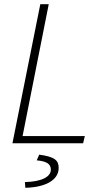

<svg xmlns="http://www.w3.org/2000/svg" viewBox="-20 -679 478 910"><path d="M39 0H374L382 -34H87L211 -659H171ZM100 211C193 209 258 176 258 117C258 82 241 64 166 54L154 81C199 85 221 97 221 125C221 158 180 182 98 184Z"/></svg>

Font: Source Sans Pro Light
Style: Italic
Weight: 300
Italic angle: -11°
Designer: Paul D. Hunt
Foundry: Adobe Systems Incorporated
Version: Version 3.006;hotconv 1.0.111;makeotfexe 2.5.65597